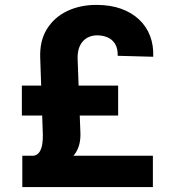

<svg xmlns="http://www.w3.org/2000/svg" viewBox="-20 -757 712 777"><path d="M598.7 0H70.3V-126.8H598.7ZM458.1 -289.4H68.5V-410.5H458.1ZM294 -521.7 305.4 -219.5Q307.2 -170.8 286 -138.3Q264.9 -105.8 213.4 -83.1L116.8 -126.8Q132.5 -130 140.4 -142.9Q148.4 -155.9 151.1 -174Q153.8 -192.1 153.4 -210.9L142.8 -521.7Q139.9 -590.9 169.6 -639Q199.2 -687.1 251.8 -712.2Q304.3 -737.2 370.4 -737.2Q426.1 -737.2 469.5 -721.8Q512.8 -706.3 542.8 -678.1Q572.8 -649.9 587.4 -611.5Q601.9 -573.2 600.1 -527.3L456.3 -531.2Q457 -561.4 445.7 -579.5Q434.3 -597.7 415.1 -605.8Q396 -614 372.9 -614Q350.5 -614 332.6 -603.9Q314.6 -593.8 304.2 -573.3Q293.7 -552.9 294 -521.7Z"/></svg>

Font: InterMG
Style: Bold
Weight: 700
Designer: Rasmus Andersson
Foundry: rsms
Version: Version 3.019;December 26, 2023;FontCreator 15.0.0.2955 64-b